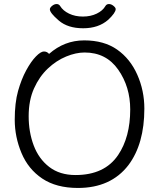

<svg xmlns="http://www.w3.org/2000/svg" viewBox="-20 -913 785 951"><path d="M366 18Q259 18 189.5 -28.5Q120 -75 86.5 -155Q53 -235 53 -319.5Q53 -404 69.5 -462.5Q86 -521 110 -565Q134 -609 158 -633.5Q182 -658 197.5 -658Q213 -658 223 -646Q299 -713 397 -713Q495 -713 560 -667.5Q625 -622 660 -543Q695 -464 695 -375Q695 -200 616 -95Q529 18 366 18ZM354 -46Q498 -46 565 -145Q625 -234 625 -371Q625 -483 565.5 -568Q506 -653 399 -653Q356 -653 307.5 -633Q259 -613 217 -573.5Q175 -534 148.5 -475Q122 -416 122 -337.5Q122 -259 147 -192.5Q172 -126 224 -86Q276 -46 354 -46ZM516 -815Q468 -773 392 -773Q316 -773 271.5 -811Q227 -849 227 -867Q227 -875 238 -884Q249 -893 260.5 -893Q272 -893 278 -883Q292 -860 322 -845.5Q352 -831 390.5 -831Q429 -831 459 -845.5Q489 -860 502 -883Q508 -893 519.5 -893Q531 -893 542 -884Q553 -875 553 -868Q553 -850 516 -815Z"/></svg>

Font: LXGW WenKai TC
Style: Regular
Weight: 400
Designer: LXGW / Fontworks Inc.
Foundry: LXGW / Fontworks Inc.
Version: Version 1.330